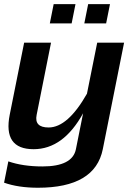

<svg xmlns="http://www.w3.org/2000/svg" viewBox="-22 -718 645 924"><path d="M377.9 -172.9Q282.7 0 139.6 0Q-8.3 0 24.9 -166.5L94.2 -512.7H223.6L154.3 -165Q142.1 -104.5 211.9 -104.5Q304.2 -104.5 396.5 -267.1L445.8 -512.7H575.2L472.7 0Q435.5 185.5 160.6 185.5Q65.9 185.5 -2.4 161.1L18.1 58.6Q87.9 83 182.1 83Q326.7 83 343.3 0ZM507.3 -698.2 488.8 -605.5H383.8L402.3 -698.2ZM341.3 -698.2 322.8 -605.5H217.8L236.3 -698.2Z"/></svg>

Font: Sansation
Style: Bold Italic
Weight: 700
Designer: Bernd Montag
Version: Version 1.301